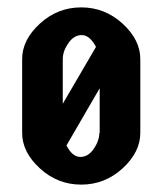

<svg xmlns="http://www.w3.org/2000/svg" viewBox="-20 -500 440 520"><path d="M360 -340V-140Q360 -88 312 -44Q264 0 200 0Q136 0 88 -44Q40 -88 40 -140V-340Q40 -392 88 -436Q136 -480 200 -480Q264 -480 312 -436Q360 -392 360 -340ZM240 -373Q223 -405 201.5 -405Q180 -405 165 -383Q150 -361 150 -340V-219ZM250 -261 160 -106Q176 -75 197.5 -75Q219 -75 234 -97Q249 -119 249 -140H250Z"/></svg>

Font: SOV_ThonBuri
Style: Book
Weight: 400
Version: Version 1.00